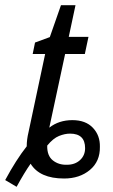

<svg xmlns="http://www.w3.org/2000/svg" viewBox="-73 -678 435 740"><path d="M-9 42Q21 -13 45 -47Q80 10 174 10Q234 10 273.5 -23Q313 -56 312 -112Q313 -156 285 -185.5Q257 -215 206 -215Q154 -215 117 -186L178 -470H254L268 -536H192L218 -658H162L119 -535L62 -514L53 -470H101L37 -169Q30 -140 30 -114Q-11 -62 -53 16ZM185 -43Q153 -42 130.5 -60Q108 -78 109 -117Q132 -145 154.5 -154Q177 -163 197 -163Q255 -163 255 -107Q255 -79 235.5 -61Q216 -43 185 -43Z"/></svg>

Font: Noto Sans UI Condensed
Style: Italic
Weight: 400
Width: 3
Italic angle: -12°
Designer: Monotype Design Team
Foundry: Monotype Imaging Inc.
Version: Version 1.901